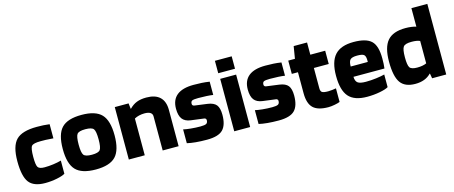

<svg xmlns="http://www.w3.org/2000/svg" viewBox="-43 -1201 4129 1747"><g transform="rotate(-15 2021.5 -327.5)"><path d="M410 -151V-27Q386 -12 332 -1Q278 10 221 10Q113 10 69.5 -47.5Q26 -105 26 -247Q26 -389 82 -446.5Q138 -504 278 -504Q312 -504 339 -502.5Q366 -501 397 -497V-364Q348 -368 326 -368.5Q304 -369 278 -369Q209 -369 192.5 -349.5Q176 -330 176 -247Q176 -172 189.5 -151Q203 -130 252 -130Q292 -130 335.5 -136Q379 -142 410 -151Z M942 -247Q942 -108 886 -49Q830 10 698 10Q566 10 510 -49Q454 -108 454 -247Q454 -386 510 -445Q566 -504 698 -504Q830 -504 886 -445Q942 -386 942 -247ZM604 -249Q604 -173 620.5 -151Q637 -129 698 -129Q759 -129 775.5 -151Q792 -173 792 -249Q792 -325 775.5 -347Q759 -369 698 -369Q637 -369 620.5 -347Q604 -325 604 -249Z M1160 0H1010V-494H1140L1146 -442H1149Q1181 -475 1218.5 -489.5Q1256 -504 1309 -504Q1393 -504 1436 -463Q1479 -422 1479 -342V0H1329V-322Q1329 -345 1310.5 -357Q1292 -369 1256 -369Q1229 -369 1204 -363Q1179 -357 1160 -346Z M1764 -377Q1722 -377 1707.5 -370.5Q1693 -364 1693 -341Q1693 -332 1698.5 -326.5Q1704 -321 1714 -320L1833 -304Q1891 -296 1914.5 -266.5Q1938 -237 1938 -173Q1938 -77 1895 -33.5Q1852 10 1745 10Q1686 10 1638.5 5.5Q1591 1 1558 -7V-137Q1583 -131 1627.5 -126.5Q1672 -122 1718 -122Q1759 -122 1773.5 -130.5Q1788 -139 1788 -163Q1788 -171 1783 -176.5Q1778 -182 1770 -183L1647 -199Q1593 -206 1568.5 -238.5Q1544 -271 1544 -335Q1544 -419 1597 -461.5Q1650 -504 1754 -504Q1795 -504 1830 -502Q1865 -500 1904 -494V-369Q1879 -373 1842 -375Q1805 -377 1764 -377Z M2157 -548H1999V-665H2157ZM2153 0H2003V-494H2153Z M2440 -377Q2398 -377 2383.5 -370.5Q2369 -364 2369 -341Q2369 -332 2374.5 -326.5Q2380 -321 2390 -320L2509 -304Q2567 -296 2590.5 -266.5Q2614 -237 2614 -173Q2614 -77 2571 -33.5Q2528 10 2421 10Q2362 10 2314.5 5.5Q2267 1 2234 -7V-137Q2259 -131 2303.5 -126.5Q2348 -122 2394 -122Q2435 -122 2449.5 -130.5Q2464 -139 2464 -163Q2464 -171 2459 -176.5Q2454 -182 2446 -183L2323 -199Q2269 -206 2244.5 -238.5Q2220 -271 2220 -335Q2220 -419 2273 -461.5Q2326 -504 2430 -504Q2471 -504 2506 -502Q2541 -500 2580 -494V-369Q2555 -373 2518 -375Q2481 -377 2440 -377Z M2702 -369H2644V-494H2707L2726 -609H2852V-494H2992V-369H2852V-177Q2852 -149 2866.5 -139.5Q2881 -130 2924 -130Q2939 -130 2961 -132.5Q2983 -135 2998 -138V-10Q2982 -3 2948.5 3.5Q2915 10 2889 10Q2789 10 2745.5 -32.5Q2702 -75 2702 -171Z M3455 -146V-27Q3431 -12 3374 -1Q3317 10 3254 10Q3134 10 3081 -50.5Q3028 -111 3028 -247Q3028 -380 3084 -442Q3140 -504 3261 -504Q3379 -504 3427.5 -457.5Q3476 -411 3476 -293Q3476 -261 3475 -242Q3474 -223 3471 -198H3179Q3180 -157 3201 -141Q3222 -125 3278 -125Q3326 -125 3376 -131.5Q3426 -138 3455 -146ZM3261 -376Q3213 -376 3196 -359.5Q3179 -343 3179 -295H3340V-317Q3339 -352 3323.5 -364Q3308 -376 3261 -376Z M3850 -665H4000V0H3867L3859 -46H3856Q3829 -18 3792 -4Q3755 10 3708 10Q3610 10 3568.5 -49Q3527 -108 3527 -247Q3527 -382 3579.5 -443Q3632 -504 3750 -504Q3779 -504 3804.5 -500.5Q3830 -497 3850 -491ZM3771 -369Q3711 -369 3694 -346.5Q3677 -324 3677 -247Q3677 -174 3692 -151.5Q3707 -129 3762 -129Q3788 -129 3810.5 -133Q3833 -137 3850 -145V-356Q3835 -363 3815.5 -366Q3796 -369 3771 -369Z"/></g></svg>

Font: Blinker
Style: Bold
Weight: 700
Designer: Juergen Huber
Foundry: supertype
Version: Version 1.015;PS 1.15;hotconv 1.0.88;makeotf.lib2.5.647800; 